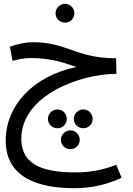

<svg xmlns="http://www.w3.org/2000/svg" viewBox="-20 -718 699 1009"><path d="M322 -599C349 -599 371 -621 371 -648C371 -675 349 -698 322 -698C294 -698 272 -675 272 -648C272 -621 294 -599 322 -599ZM370 271C458 271 541 253 619 216L591 148C525 174 455 188 380 188C230 188 92 161 92 11C92 -216 400 -330 592 -330L590 -412H581C379 -414 329 -496 156 -496C112 -496 66 -486 32 -472L46 -398C73 -405 101 -413 141 -413C251 -413 318 -387 382 -366C152 -318 10 -162 10 21C10 216 182 271 370 271ZM282 -44C309 -44 331 -66 331 -93C331 -120 309 -143 282 -143C254 -143 232 -120 232 -93C232 -66 254 -44 282 -44ZM418 -44C445 -44 467 -66 467 -93C467 -120 445 -143 418 -143C390 -143 368 -120 368 -93C368 -66 390 -44 418 -44ZM350 66C377 66 399 44 399 17C399 -10 377 -33 350 -33C322 -33 300 -10 300 17C300 44 322 66 350 66Z"/></svg>

Font: Noto Sans Arabic UI
Style: Regular
Weight: 400
Designer: Monotype Design Team, Nadine Chahine and Nizar Qandah
Foundry: Monotype Imaging Inc.
Version: Version 2.010